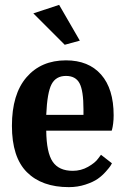

<svg xmlns="http://www.w3.org/2000/svg" viewBox="-20 -758 514 789"><path d="M117 -703 223 -738 308 -591 246 -574ZM251 -446Q210 -446 192 -412Q174 -378 170 -286H323V-309Q323 -385 307 -415.5Q291 -446 251 -446ZM395 -122 440 -87Q438 -83 434 -76.5Q430 -70 415 -53Q400 -36 381.5 -23Q363 -10 331 0.5Q299 11 263 11Q152 11 90.5 -50.5Q29 -112 29 -241Q29 -371 89 -440.5Q149 -510 251 -510Q344 -510 395.5 -451.5Q447 -393 447 -284Q447 -266 445 -250.5Q443 -235 441 -228L439 -221H170Q171 -131 196.5 -93.5Q222 -56 279 -56Q313 -56 342 -72.5Q371 -89 383 -106Z"/></svg>

Font: ArsenalBold
Style: Bold
Weight: 700
Designer: Andrij Shevchenko
Foundry: Stairsfor.com
Version: Version 1.000